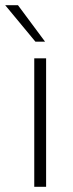

<svg xmlns="http://www.w3.org/2000/svg" viewBox="-50 -717 279 737"><path d="M127 0H81.5V-493H127ZM123 -557H86L-30 -697H19Z"/></svg>

Font: Acari Sans Neue Light
Style: Regular
Weight: 300
Designer: Alfredo Marco Pradil (font), Cristiano Sobral (main changes)
Foundry: Hanken Design Co. (font), Cristiano Sobral (main changes)
Version: Version 2.459;March 19, 2022;FontCreator 14.0.0.2808 64-bit;